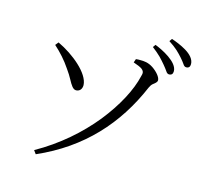

<svg xmlns="http://www.w3.org/2000/svg" viewBox="-123 -977 1247 1173"><g transform="rotate(15 500.0 -390.0)"><path d="M861 -624C853 -624 846 -629 840 -639C827 -658 805 -685 777 -714C762 -729 744 -744 723 -760L735 -777C758 -768 794 -752 827 -729C860 -706 885 -679 885 -650C885 -633 877 -624 861 -624ZM951 -693C943 -693 936 -698 930 -708C917 -727 894 -754 867 -779C853 -792 834 -806 811 -821L823 -838C847 -830 884 -816 917 -796C950 -776 975 -750 975 -719C975 -702 967 -693 951 -693ZM762 -514C654 -261 477 -63 201 58L185 36C326 -43 444 -147 533 -257C621 -367 679 -478 700 -570C705 -587 708 -600 689 -615C679 -622 661 -630 634 -639L642 -662C646 -662 650 -662 655 -663C660 -663 664 -663 669 -663C693 -663 719 -662 751 -641C782 -620 806 -591 806 -572C806 -559 794 -551 780 -540C773 -534 767 -525 762 -514ZM250 -496C218 -544 183 -582 143 -618L159 -638C210 -614 262 -580 303 -542C344 -504 373 -462 374 -425C374 -401 361 -384 338 -383C318 -383 305 -404 286 -439C277 -456 265 -475 250 -496Z"/></g></svg>

Font: CJK Symbols
Style: Regular
Weight: 400
Designer: Ryoko NISHIZUKA 西塚涼子 (kana & ideographs); Frank Grießhammer (serif-style Latin); Paul D. Hunt (sans serif–style Latin); 
Foundry: Unicode
Version: Version 2.000;hotconv 1.1.0;makeotfexe 2.6.0